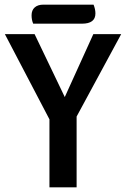

<svg xmlns="http://www.w3.org/2000/svg" viewBox="-20 -807 544 827"><path d="M383 -787Q391 -767 391 -749Q391 -705 333 -705H123Q116 -721 116 -741Q116 -763 129.5 -775Q143 -787 167 -787ZM310 0H193V-293L1 -660H129L259 -389L382 -660H502L310 -305Z"/></svg>

Font: Sansita
Style: Regular
Weight: 400
Designer: Pablo Cosgaya
Foundry: Omnibus-Type
Version: Version 1.006;hotconv 1.0.109;makeotfexe 2.5.65596